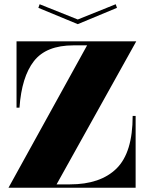

<svg xmlns="http://www.w3.org/2000/svg" viewBox="-20 -895 693 906"><path d="M58 -387V-700H623L247 -25H310Q454 -25 530 -100Q606 -175 606 -348H620V-9H20L391 -681H327Q198 -681 140 -606.5Q82 -532 72 -387ZM532 -858 347 -781 161 -858 167 -875 347 -803 526 -875Z"/></svg>

Font: Elsie Black
Style: Regular
Weight: 900
Designer: Alejandro Inler
Foundry: Alejandro Inler
Version: 1.002